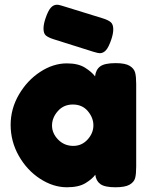

<svg xmlns="http://www.w3.org/2000/svg" viewBox="-20 -794 636 812"><path d="M164 -673Q164 -691 172 -715Q183 -748 194.5 -761Q206 -774 221 -774Q228 -774 237.5 -771Q247 -768 251 -767L416 -716Q438 -709 448.5 -700Q459 -691 459 -670Q459 -652 451 -628Q440 -595 428.5 -582Q417 -569 402 -569Q395 -569 375 -575L372 -576L207 -628Q185 -635 174.5 -643.5Q164 -652 164 -673ZM556 -439V-89Q556 -58 551.5 -41Q547 -24 528 -13Q509 -2 468 -2Q423 -2 404.5 -15.5Q386 -29 383 -55Q370 -37 341.5 -19.5Q313 -2 263 -2Q205 -2 149.5 -38Q94 -74 59.5 -135Q25 -196 25 -266Q25 -334 60 -394Q95 -454 150 -490Q205 -526 263 -526Q311 -526 340 -507.5Q369 -489 382 -471Q385 -499 403.5 -513Q422 -527 469 -527Q510 -527 528.5 -515.5Q547 -504 551.5 -487Q556 -470 556 -439ZM375 -264Q375 -296 351.5 -324Q328 -352 288 -352Q249 -352 224.5 -324Q200 -296 200 -263Q200 -230 226 -203.5Q252 -177 290 -177Q326 -177 350.5 -204Q375 -231 375 -264Z"/></svg>

Font: Fredoka One
Style: Regular
Weight: 400
Designer: Milena B. Brandão, Ben Nathan
Version: Version 2.000; ttfautohint (v1.5.33-1714) -l 8 -r 50 -G 200 